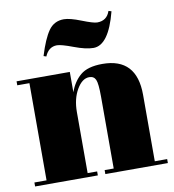

<svg xmlns="http://www.w3.org/2000/svg" viewBox="-80 -785 777 856"><g transform="rotate(-10 308.0 -357.0)"><path d="M10 -476H251V-384Q267 -430 300 -458Q333 -486 400 -486Q555 -486 555 -319V-18H611V0H328V-18H369V-343Q369 -403 361 -420.5Q353 -438 332 -438Q300 -438 275.5 -396Q251 -354 251 -294V-18H294V0H10V-18H65V-458H10ZM481 -710Q443 -563 374 -563Q340 -563 287 -583Q234 -603 215 -603Q177 -603 160 -562L148 -566Q171 -641 196 -676.5Q221 -712 265 -712Q292 -712 342.5 -692Q393 -672 410 -672Q454 -672 468 -714Z"/></g></svg>

Font: Abril Fatface
Style: Regular
Weight: 400
Designer: Veronika Burian, Jos Scaglione
Foundry: TypeTogether
Version: Version 1.001